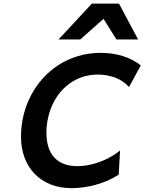

<svg xmlns="http://www.w3.org/2000/svg" viewBox="-20 -1003 780 1036"><path d="M620.6 -60.5Q593.8 -43 562.3 -29.3Q530.8 -15.6 497.8 -6.3Q464.8 2.9 431.2 7.6Q397.5 12.2 366.2 12.2Q302.7 12.2 252.2 -8.3Q201.7 -28.8 166.3 -65.7Q130.9 -102.5 112.1 -153.6Q93.3 -204.6 93.3 -265.6Q93.3 -325.2 107.2 -381.8Q121.1 -438.5 147.5 -488.8Q173.8 -539.1 211.9 -581.1Q250 -623 297.9 -653.6Q345.7 -684.1 402.6 -700.9Q459.5 -717.8 523.9 -717.8Q587.9 -717.8 644 -700Q700.2 -682.1 739.7 -649.9L676.3 -533.7Q644 -568.8 599.9 -584.7Q555.7 -600.6 507.3 -600.6Q464.8 -600.6 427.7 -588.6Q390.6 -576.7 359.9 -555.4Q329.1 -534.2 304.9 -504.9Q280.8 -475.6 264.4 -440.9Q248 -406.2 239.3 -366.9Q230.5 -327.6 230.5 -287.1Q230.5 -199.2 273.4 -152.8Q316.4 -106.4 398.4 -106.4Q425.8 -106.4 455.8 -112.1Q485.8 -117.7 515.6 -128.4Q545.4 -139.2 574.2 -154.8Q603 -170.4 627.9 -190.9ZM608.4 -790 538.6 -901.4 413.1 -790H295.9L475.6 -983.4H622.1L725.1 -790Z"/></svg>

Font: Andika New Basic
Style: Bold Italic
Weight: 700
Italic angle: -14°
Designer: Victor Gaultney, Annie Olsen, Pablo Ugerman
Foundry: SIL International
Version: Version 5.500